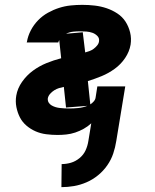

<svg xmlns="http://www.w3.org/2000/svg" viewBox="-20 -548 640 791"><path d="M233 223 234 128Q253 128 272 122.5Q291 117 307.5 103.5Q324 90 332.5 71.5Q341 53 344 33L356 -40Q342 -27 325 -17.5Q308 -8 290 -2Q272 4 253.5 6Q235 8 217 8Q194 8 170.5 5Q147 2 126.5 -7Q106 -16 89 -30.5Q72 -45 62 -64.5Q52 -84 47.5 -107Q43 -130 47 -154Q52 -184 71 -211Q90 -238 116 -257Q142 -276 171.5 -288Q201 -300 232 -308L224 -383Q223 -381 222 -378.5Q221 -376 220 -373H90L91 -376Q95 -400 107 -423Q119 -446 137 -464.5Q155 -483 177.5 -495.5Q200 -508 223.5 -515.5Q247 -523 271 -525.5Q295 -528 319 -528Q345 -528 370.5 -525Q396 -522 419.5 -514Q443 -506 463.5 -492.5Q484 -479 497 -459Q510 -439 516 -414.5Q522 -390 518 -364Q513 -335 495.5 -309Q478 -283 452.5 -264.5Q427 -246 399 -234.5Q371 -223 342 -214L352 -118Q360 -123 366.5 -130.5Q373 -138 374 -147L381 -192H496L459 33Q455 59 446.5 84.5Q438 110 422 133Q406 156 384 174Q362 192 336.5 203Q311 214 285 218.5Q259 223 233 223ZM331 -332Q339 -334 348.5 -337.5Q358 -341 366 -347Q374 -353 380.5 -361Q387 -369 388 -378Q390 -391 381 -400Q372 -409 360.5 -413Q349 -417 336 -418Q323 -419 310 -419Q296 -419 281.5 -417.5Q267 -416 252 -409L321 -415ZM265 -101Q284 -101 303 -103Q322 -105 340 -112L252 -105L243 -190Q233 -188 223 -185Q213 -182 203.5 -176Q194 -170 186.5 -161.5Q179 -153 177 -143Q176 -133 180.5 -125.5Q185 -118 193 -113.5Q201 -109 209.5 -106.5Q218 -104 227.5 -103Q237 -102 246 -101.5Q255 -101 265 -101Z"/></svg>

Font: Iosevka Extrabold Extended
Style: Italic
Weight: 800
Width: 7
Italic angle: -9°
Monospace: yes
Designer: Belleve Invis
Foundry: Belleve Invis
Version: Version 32.5.0; ttfautohint (v1.8.4)